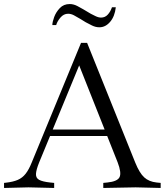

<svg xmlns="http://www.w3.org/2000/svg" viewBox="-35 -927 815 950"><path d="M-15 3V-22L-6 -23Q30 -27 53 -37Q76 -47 92 -67.5Q108 -88 122 -123L366 -715H396L634 -123Q655 -71 678.5 -49.5Q702 -28 740 -24L760 -22V3L636 0L476 3V-22L496 -24Q546 -29 556.5 -50.5Q567 -72 547 -124L345 -633H369L159 -124Q144 -87 143 -66.5Q142 -46 159 -37Q176 -28 213 -24L233 -22V3L106 0ZM208 -254 221 -286H489L501 -254ZM457 -792Q438 -792 420 -801Q402 -810 389 -817L363 -833Q345 -844 330.5 -851.5Q316 -859 302 -859Q280 -859 264 -840Q248 -821 243 -803H224Q224 -818 233 -842.5Q242 -867 261 -887Q280 -907 310 -907Q329 -907 348 -897Q367 -887 377 -881L414 -859Q422 -855 437 -847.5Q452 -840 465 -840Q485 -840 498.5 -855Q512 -870 519 -891H538Q533 -846 510 -819Q487 -792 457 -792Z"/></svg>

Font: Baskervville SC
Style: Regular
Weight: 400
Designer: Alexis Faudot, Rémi Forte, Morgane Pierson, Rafael Ribas, Tanguy Vanlaeys, Rosalie Wagner, Thomas Huot-Marchand
Foundry: ANRT
Version: Version 1.100